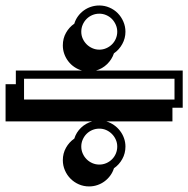

<svg xmlns="http://www.w3.org/2000/svg" viewBox="-80 -609 673 686"><path d="M274.9 -589.4Q293.9 -589.4 311 -582Q328.1 -574.7 340.8 -561.8Q353.5 -548.8 360.8 -531.7Q368.2 -514.6 368.2 -495.6Q368.2 -472.2 356.9 -451.7Q345.7 -431.2 327.1 -418.5Q319.8 -396.5 302.7 -379.9Q285.6 -363.3 262.7 -356.9H572.8V-224.1H536.1V-175.3H299.8Q314.5 -170.9 326.9 -162.4Q339.4 -153.8 348.6 -141.8Q357.9 -129.9 363 -115.5Q368.2 -101.1 368.2 -85.4Q368.2 -61 356.9 -40.8Q345.7 -20.5 327.1 -7.8Q322.8 6.3 314 18.3Q305.2 30.3 293.7 38.8Q282.2 47.4 268.1 52.2Q253.9 57.1 238.3 57.1Q219.2 57.1 202.1 49.8Q185.1 42.5 172.1 29.5Q159.2 16.6 151.9 -0.5Q144.5 -17.6 144.5 -36.6Q144.5 -61 155.8 -81.1Q167 -101.1 185.5 -113.8Q192.4 -136.2 209.5 -152.6Q226.6 -168.9 249.5 -175.3H-60.1V-308.1H-23.4V-356.9H213.4Q198.7 -360.8 186 -369.4Q173.3 -377.9 164.1 -389.9Q154.8 -401.9 149.7 -416.3Q144.5 -430.7 144.5 -446.8Q144.5 -471.7 155.8 -491.7Q167 -511.7 185.5 -524.4Q189.9 -539.1 198.7 -551Q207.5 -563 219.2 -571.5Q231 -580.1 245.1 -584.7Q259.3 -589.4 274.9 -589.4ZM274.9 -149.4Q261.7 -149.4 250 -144.5Q238.3 -139.6 229.5 -130.9Q220.7 -122.1 215.6 -110.4Q210.4 -98.6 210.4 -85.4Q210.4 -72.3 215.6 -60.5Q220.7 -48.8 229.5 -40Q238.3 -31.2 250 -26.1Q261.7 -21 274.9 -21Q288.1 -21 299.8 -26.1Q311.5 -31.2 320.3 -40Q329.1 -48.8 334 -60.5Q338.9 -72.3 338.9 -85.4Q338.9 -98.6 333.7 -110.1Q328.6 -121.6 319.8 -130.4Q311 -139.2 299.6 -144.3Q288.1 -149.4 274.9 -149.4ZM5.9 -253.4H543.5V-327.6H5.9ZM274.9 -560.1Q261.7 -560.1 250 -555.2Q238.3 -550.3 229.5 -541.5Q220.7 -532.7 215.6 -521Q210.4 -509.3 210.4 -495.6Q210.4 -482.4 215.6 -470.9Q220.7 -459.5 229.5 -450.7Q238.3 -441.9 250 -436.8Q261.7 -431.6 274.9 -431.6Q288.1 -431.6 299.8 -436.8Q311.5 -441.9 320.3 -450.7Q329.1 -459.5 334 -471.2Q338.9 -482.9 338.9 -495.6Q338.9 -508.8 333.7 -520.5Q328.6 -532.2 320.1 -541Q311.5 -549.8 299.8 -554.9Q288.1 -560.1 274.9 -560.1Z"/></svg>

Font: XB Kayhan Sayeh
Style: Regular
Weight: 700
Designer: Behnam
Foundry: Irmug
Version: Version 7.300 2009